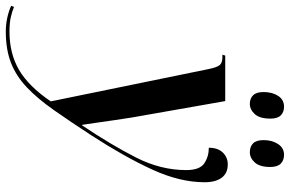

<svg xmlns="http://www.w3.org/2000/svg" viewBox="-340 -592 1024 679"><g transform="rotate(90 172.5 -252.0)"><path d="M-56 240Q-82 240 -106 234.5Q-130 229 -147 221L-143 211Q-129 217 -108 222Q-87 227 -56 227Q22 227 80 193Q138 159 191 81L77 -476Q71 -506 63 -516Q55 -526 35 -526H26L29 -536H190L248 -206Q252 -181 257 -147Q262 -113 266.5 -81Q271 -49 274 -30H276Q345 -133 389.5 -220.5Q434 -308 434 -398Q434 -446 410 -462Q386 -478 355 -478Q355 -510 372 -527.5Q389 -545 414 -545Q445 -545 461 -523.5Q477 -502 477 -463Q477 -375 431.5 -276.5Q386 -178 312 -64Q262 13 221.5 70.5Q181 128 141.5 165.5Q102 203 55 221.5Q8 240 -56 240ZM371 -623Q351 -623 339.5 -634.5Q328 -646 328 -672Q328 -702 342 -723Q356 -744 380 -744Q399 -744 411 -732.5Q423 -721 423 -695Q423 -658 407 -640.5Q391 -623 371 -623ZM200 -623Q181 -623 169.5 -634.5Q158 -646 158 -672Q158 -702 171.5 -723Q185 -744 210 -744Q229 -744 240.5 -732.5Q252 -721 252 -696Q252 -658 236 -640.5Q220 -623 200 -623Z"/></g></svg>

Font: Noto Serif Display Condensed SemiBold
Style: Italic
Weight: 600
Width: 3
Italic angle: -12°
Designer: Monotype Design Team
Foundry: Monotype Imaging Inc.
Version: Version 2.009